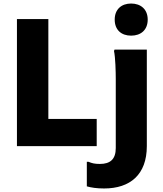

<svg xmlns="http://www.w3.org/2000/svg" viewBox="-20 -828 926 1088"><path d="M723 -626C778 -626 817 -658 817 -717C817 -775 778 -808 723 -808C668 -808 630 -775 630 -717C630 -658 668 -626 723 -626ZM76 -720V0H528V-154H254V-720ZM636 -380V11C636 74 605 101 546 101C516 101 501 97 482 89H472V228C496 235 528 240 570 240C717 240 812 162 812 0V-547H629L626 -539C634 -503 636 -420 636 -380Z"/></svg>

Font: Kufam Arabic Latin Roman Bold
Style: Regular
Weight: 700
Designer: Wael Morcos & Artur Schmal
Version: Version 1.200;PS 001.200;hotconv 1.0.88;makeotf.lib2.5.64775